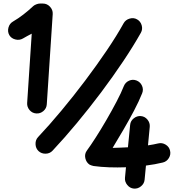

<svg xmlns="http://www.w3.org/2000/svg" viewBox="-20 -852 1024 1108"><path d="M189.5 -197.3Q166 -198.7 150.6 -216.8Q135.3 -234.9 136.7 -257.8L163.1 -657.7Q149.4 -650.4 136.5 -643.6Q123.5 -636.7 112.3 -629.9Q92.3 -618.2 68.6 -624.3Q44.9 -630.4 33.7 -649.4Q22.5 -669.4 28.8 -692.9Q35.2 -716.3 54.7 -727.5Q85 -745.1 115 -768.3Q145 -791.5 171.4 -816.4Q176.8 -821.8 188.7 -826.7Q200.7 -831.5 210.4 -831.5H227.5Q251.5 -831.5 268.6 -813.2Q285.6 -794.9 284.2 -771L250 -250Q248.5 -226.6 230.5 -211.2Q212.4 -195.8 189.5 -197.3ZM202.6 20Q186 4.4 185.1 -20Q184.1 -44.4 199.7 -61Q264.2 -129.4 334.2 -213.4Q404.3 -297.4 471.7 -387Q539.1 -476.6 596.7 -561.8Q654.3 -647 693.4 -717.8Q704.6 -737.8 728 -744.6Q751.5 -751.5 771 -740.2Q791 -729 797.6 -706.1Q804.2 -683.1 793 -663.1Q750.5 -587.4 691.4 -499Q632.3 -410.6 563.5 -318.8Q494.6 -227.1 422.9 -140.9Q351.1 -54.7 283.7 17.1Q268.1 34.2 243.9 34.9Q219.7 35.6 202.6 20ZM793 -182.1Q815.9 -180.2 831.1 -161.6Q846.2 -143.1 844.2 -120.1L834 -13.2Q867.2 -18.1 893.1 -24.4Q915.5 -29.8 936 -17.3Q956.5 -4.9 961.4 17.6Q966.8 40 954.3 60.3Q941.9 80.6 919.4 85.9Q875.5 96.7 822.3 103.5L814.5 185.1Q812.5 207.5 793.9 222.9Q775.4 238.3 752.4 236.3Q730 234.4 714.6 215.6Q699.2 196.8 701.2 174.3L707 113.3Q658.2 115.2 610.1 113.5Q562 111.8 520 106Q516.6 105.5 509 103Q501.5 100.6 497.6 98.6Q478 85.9 472.4 61Q466.8 36.1 481.9 16.1Q502.4 -11.7 532.2 -58.1Q562 -104.5 593.5 -158.7Q625 -212.9 652.3 -264.9Q679.7 -316.9 694.8 -355.5Q703.6 -377 725.1 -386.5Q746.6 -396 768.6 -387.2Q790 -378.4 799.6 -356.9Q809.1 -335.4 800.3 -313.5Q782.2 -268.1 753.7 -213.9Q725.1 -159.7 692.6 -104Q660.2 -48.3 629.9 1.5Q651.9 1 674.3 0Q696.8 -1 718.3 -2L731 -130.9Q732.9 -153.8 751.7 -168.9Q770.5 -184.1 793 -182.1Z"/></svg>

Font: Mikhak Black
Style: Regular
Weight: 900
Designer: Amin Abedi
Version: Version 3.3